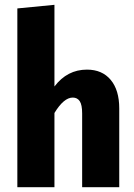

<svg xmlns="http://www.w3.org/2000/svg" viewBox="-20 -777 557 797"><path d="M475 -327V0H321V-306Q321 -342 311 -357Q301 -372 282 -372Q245 -372 206 -308V0H52V-742L206 -757V-418Q259 -488 341 -488Q404 -488 439.5 -445.5Q475 -403 475 -327Z"/></svg>

Font: Fira Sans Condensed
Style: Bold
Weight: 700
Width: 3
Designer: bBox Type GmbH & Carrois Corporate GbR & Edenspiekermann AG
Foundry: bBox Type GmbH & Carrois Corporate GbR & Edenspiekermann AG
Version: Version 4.301